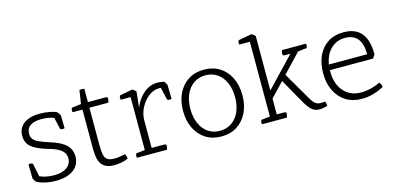

<svg xmlns="http://www.w3.org/2000/svg" viewBox="-65 -1054 2962 1444"><g transform="rotate(-15 1416.0 -332.5)"><path d="M61 -53 59 -162Q66 -165 74 -165Q84 -165 93 -159L114 -56Q163 -34 227 -34Q289 -34 325 -60Q361 -86 361 -130Q361 -166 333.5 -191Q306 -216 247 -233Q180 -252 141 -272.5Q102 -293 85.5 -319.5Q69 -346 69 -383Q69 -442 114.5 -476Q160 -510 239 -510Q275 -510 313.5 -503Q352 -496 371 -485Q382 -472 390 -455L392 -356Q384 -353 377 -353Q367 -353 358 -359L337 -451Q294 -467 242 -467Q123 -467 123 -383Q123 -360 134.5 -343.5Q146 -327 175 -313Q204 -299 255 -283Q339 -258 377.5 -221.5Q416 -185 416 -130Q416 -65 366 -27.5Q316 10 227 10Q185 10 145.5 1Q106 -8 80 -23Q69 -36 61 -53Z M558 -148V-456H482Q479 -464 479 -470Q479 -480 485 -490L558 -499L574 -604Q582 -606 593 -606Q600 -606 612 -604V-500H750Q766 -500 766 -486Q766 -480 762 -465L760 -456H612V-168Q612 -121 617.5 -92.5Q623 -64 640.5 -51Q658 -38 695 -38Q713 -38 735.5 -41Q758 -44 780 -50Q789 -34 791 -12Q770 -2 740 4Q710 10 680 10Q621 10 589.5 -24Q558 -58 558 -148Z M1094 0H861Q858 -8 858 -14Q858 -22 864 -33L932 -41V-453H856Q853 -460 853 -467Q853 -476 859 -486L958 -505Q975 -496 986 -483L973 -361Q1000 -427 1048 -466.5Q1096 -506 1153 -506Q1164 -506 1178.5 -504.5Q1193 -503 1205 -500Q1216 -487 1224 -470L1226 -361Q1219 -358 1211 -358Q1201 -358 1192 -364L1170 -461Q1166 -462 1162.5 -462Q1159 -462 1156 -462Q1113 -462 1074 -432.5Q1035 -403 1010.5 -355.5Q986 -308 986 -256V-43H1084Q1100 -43 1100 -29Q1100 -23 1096 -8Z M1517 -34Q1569 -34 1608.5 -61Q1648 -88 1669.5 -137Q1691 -186 1691 -250Q1691 -314 1669.5 -363Q1648 -412 1608.5 -439Q1569 -466 1517 -466Q1465 -466 1425.5 -439Q1386 -412 1364.5 -363Q1343 -314 1343 -250Q1343 -186 1364.5 -137Q1386 -88 1425 -61Q1464 -34 1517 -34ZM1517 10Q1447 10 1395.5 -22.5Q1344 -55 1315 -113.5Q1286 -172 1286 -250Q1286 -328 1315 -386.5Q1344 -445 1395.5 -477.5Q1447 -510 1517 -510Q1587 -510 1638.5 -477.5Q1690 -445 1719 -386.5Q1748 -328 1748 -250Q1748 -172 1719 -113.5Q1690 -55 1638.5 -22.5Q1587 10 1517 10Z M2173 -82 2064 -275 1960 -166V-43H2018Q2034 -43 2034 -29Q2034 -23 2030 -8L2028 0H1835Q1832 -8 1832 -14Q1832 -22 1838 -33L1906 -41V-623H1825Q1822 -630 1822 -637Q1822 -646 1828 -656L1932 -675Q1949 -666 1960 -653V-229L2177 -457H2133Q2117 -457 2117 -471Q2117 -477 2121 -492L2123 -500H2309Q2312 -492 2312 -486Q2312 -478 2306 -467L2238 -459L2100 -314L2227 -96Q2246 -64 2262.5 -52Q2279 -40 2303 -40Q2321 -40 2337 -42Q2343 -28 2344 -8Q2315 4 2280 4Q2248 4 2224.5 -15Q2201 -34 2173 -82Z M2768 -261H2432V-250Q2432 -153 2482.5 -95.5Q2533 -38 2618 -38Q2657 -38 2698.5 -49Q2740 -60 2766 -74Q2774 -66 2778 -56.5Q2782 -47 2783 -37Q2700 10 2609 10Q2539 10 2487 -22.5Q2435 -55 2406 -113.5Q2377 -172 2377 -250Q2377 -329 2404.5 -387.5Q2432 -446 2483 -478Q2534 -510 2603 -510Q2787 -510 2787 -291Q2779 -274 2768 -261ZM2436 -304H2734Q2734 -466 2603 -466Q2537 -466 2492.5 -422Q2448 -378 2436 -304Z"/></g></svg>

Font: Scope One
Style: Regular
Weight: 400
Designer: Dalton Maag Ltd
Foundry: Dalton Maag Ltd
Version: Version 1.001; ttfautohint (v1.4.1) -l 11 -r 50 -G 50 -x 14 